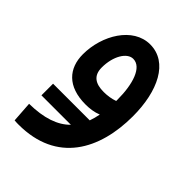

<svg xmlns="http://www.w3.org/2000/svg" viewBox="-181 -436 770 770"><g transform="rotate(45 204.0 -50.5)"><path d="M47 102H214C177 140 119 160 36 161L42 249C52 250 58 250 65 250C282 250 366 91 366 -98C366 -240 313 -351 211 -351C114 -351 48 -240 48 -132C48 -53 95 3 198 3C221 3 245 0 267 -9C264 7 260 22 255 36H47ZM139 -148C139 -212 169 -262 204 -262C252 -262 275 -189 275 -102C275 -99 275 -96 275 -94C256 -87 234 -84 214 -84C168 -84 139 -101 139 -148Z"/></g></svg>

Font: Noto Sans Arabic Cond Med
Style: Regular
Weight: 500
Width: 3
Designer: Monotype Design Team, Nadine Chahine, Nizar Qandah and Khaled Hosny
Foundry: Monotype Imaging Inc.
Version: Version 2.012